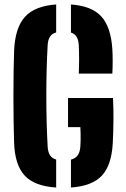

<svg xmlns="http://www.w3.org/2000/svg" viewBox="-20 -829 562 858"><path d="M231 9Q134.5 3 90.5 -44.2Q46.5 -91.5 43 -191Q41.5 -233 40.8 -286.8Q40 -340.5 40 -397.5Q40 -454.5 40.8 -507.5Q41.5 -560.5 43 -601Q47 -704 91 -753.2Q135 -802.5 231 -809V-684Q212.5 -679 203.5 -665.2Q194.5 -651.5 193 -628Q190 -575.5 188.5 -517.8Q187 -460 187 -400.5Q187 -341 188.5 -283.2Q190 -225.5 193 -173Q194.5 -149 203.5 -135.2Q212.5 -121.5 231 -116ZM297 9V-115.5Q317 -121 327 -134.8Q337 -148.5 339 -173Q340 -184.5 340.2 -200.8Q340.5 -217 340.2 -233.2Q340 -249.5 339 -261H284V-391H485Q487.5 -345.5 487 -291.2Q486.5 -237 484 -191Q479 -91.5 435.5 -44.5Q392 2.5 297 9ZM332 -500Q333.5 -533 333.5 -564Q333.5 -595 332 -628Q330.5 -651 322.2 -664.5Q314 -678 297 -683.5V-809Q389.5 -802.5 432.5 -755.8Q475.5 -709 482 -610Q483.5 -587 483.5 -555.2Q483.5 -523.5 482 -500Z"/></svg>

Font: Big Shoulders Stencil Text Thin Black
Style: Regular
Weight: 900
Version: Version 2.001